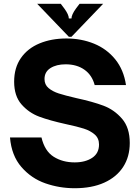

<svg xmlns="http://www.w3.org/2000/svg" viewBox="-20 -982 744 1018"><path d="M33 -253H200Q217 -181 264.5 -151Q312 -121 376 -121Q432 -121 468.5 -145Q505 -169 505 -216Q505 -249 482 -269Q459 -289 424.5 -300Q390 -311 329 -324Q243 -343 188 -363.5Q133 -384 94 -428.5Q55 -473 55 -549Q55 -623 91 -674.5Q127 -726 190 -752Q253 -778 332 -778Q411 -778 478.5 -750.5Q546 -723 591 -667.5Q636 -612 648 -531H482Q468 -584 427.5 -612.5Q387 -641 328 -641Q279 -641 247.5 -621Q216 -601 216 -563Q216 -533 237.5 -515Q259 -497 291.5 -486.5Q324 -476 384 -462Q472 -443 529 -421.5Q586 -400 627 -352.5Q668 -305 668 -224Q668 -151 633 -97Q598 -43 532.5 -13.5Q467 16 376 16Q295 16 220.5 -10Q146 -36 93.5 -96.5Q41 -157 33 -253ZM345 -787 177 -962H302L321 -937Q345 -904 345 -884H359Q359 -904 383 -937L402 -962H527L359 -787Z"/></svg>

Font: Open Sauce Sans ExtraBold
Style: Regular
Weight: 800
Designer: Alfredo Marco Pradil
Foundry: Creative Sauce Fz LLC
Version: Version 1.477